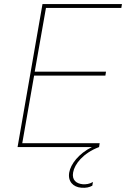

<svg xmlns="http://www.w3.org/2000/svg" viewBox="-20 -720 617 940"><path d="M66 0H430C365 32 326 84 319 124C311 168 338 196 378 199C401 201 418 197 432 189L435 171C418 181 401 183 385 182C354 179 331 162 338 124C345 84 386 30 465 0L468 -19H89L147 -350H496L499 -369H150L205 -681H574L577 -700H188Z"/></svg>

Font: Fixel Display 20240404 Thin
Style: Italic
Weight: 100
Italic angle: -10°
Designer: AlfaBravo + MacPaw
Foundry: Kyrylo Tkachov, Marchela Mozhyna, Serhii Makarenko, Maria Weinstein, Zakhar Kryvoshyya
Version: Version 1.211;Glyphs 3.2 (3225)